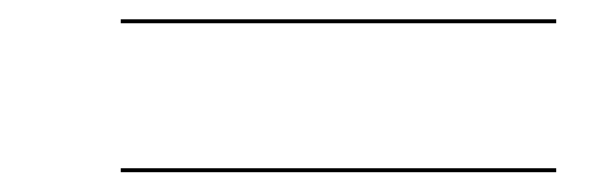

<svg xmlns="http://www.w3.org/2000/svg" viewBox="-20 -482 600 194"><path d="M102 -462.5V-458.5H542V-462.5ZM102 -312V-308H542V-312Z"/></svg>

Font: Bodoni* 48pt Fatface
Style: Italic
Weight: 900
Italic angle: -13°
Version: Version 2.3